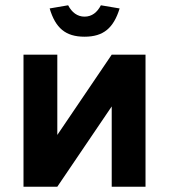

<svg xmlns="http://www.w3.org/2000/svg" viewBox="-20 -707 640 727"><path d="M69 0H197L403 -304V0H531V-500H403L197 -196V-500H69ZM168 -675 238 -687C252 -660 273 -644 300 -644C328 -644 348 -660 362 -687L433 -675C410 -601 372 -568 300 -568C228 -568 190 -601 168 -675Z"/></svg>

Font: LT Wave Mono Bold
Style: Regular
Weight: 700
Designer: Daniel Lyons
Version: Version 2.5 (Glyphs App)